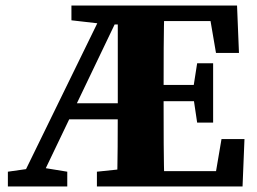

<svg xmlns="http://www.w3.org/2000/svg" viewBox="-20 -677 932 697"><path d="M8.6 0H224.2V-53.7L132.1 -68.7H114.3L8.6 -53.7V0ZM43.7 0H114.4L429.1 -657H364.7L43.7 0ZM189.4 -243.9H491.5V-302.2H218.7L189.4 -243.9ZM239.3 -603.3 370 -588.3H490.7V-657H239.3V-603.3ZM331.8 0H490.7V-68.7H475L331.8 -53.7V0ZM404.6 0H576.9C573.9 -103 573.9 -207 573.9 -314.1V-347C573.9 -452 573.9 -556 576.9 -657H407.6V-286.9C407.6 -192.7 407.3 -94.9 404.6 0ZM491.5 -309.6H711.2V-368.6H491.5V-309.6ZM695.7 -231.9H753.7V-447.3H695.7L680.7 -351.4V-332.8L695.7 -231.9ZM490.7 -600.5H744.3L764.1 -484.8H847.5L840.5 -657H490.7V-600.5ZM490.7 0H860.5L867.5 -172.2H784.1L764.3 -55.8H490.7V0Z"/></svg>

Font: Source Serif Variable
Style: Regular
Weight: 389
Designer: Frank Grießhammer
Foundry: Adobe Systems Incorporated
Version: Version 3.001;hotconv 1.0.111;makeotfexe 2.5.65597